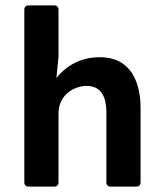

<svg xmlns="http://www.w3.org/2000/svg" viewBox="-20 -693 604 713"><path d="M350.6 -480.5C281.2 -480.5 226.6 -450.2 189.5 -403.3L197.3 -482.4V-657.2C197.3 -667 191.4 -672.9 181.6 -672.9H85.9C76.2 -672.9 70.3 -667 70.3 -657.2V-15.6C70.3 -5.9 76.2 0 85.9 0H181.6C191.4 0 197.3 -5.9 197.3 -15.6V-272.5C197.3 -340.8 255.9 -374 301.8 -374C360.4 -374 375 -325.2 375 -277.3V-15.6C375 -5.9 380.9 0 390.6 0H486.3C496.1 0 502 -5.9 502 -15.6V-291C502 -380.9 470.7 -480.5 350.6 -480.5Z"/></svg>

Font: Ed Sans Neue SemiBold
Style: Regular
Weight: 600
Designer: Stephen Hutchings
Version: Version 1.004;PS 001.004;hotconv 1.0.88;makeotf.lib2.5.64775